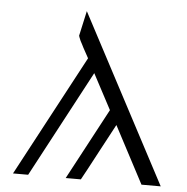

<svg xmlns="http://www.w3.org/2000/svg" viewBox="-51 -746 775 795"><g transform="rotate(5 337.0 -348.0)"><path d="M32 0 300 -502 277 -544Q275 -548 270.5 -557Q266 -566 263 -571Q255 -590 255 -592L278 -696L646 0H566L441 -237L379 -121Q362 -89 338 -44L314 0H251L409 -296L331 -443L95 0Z"/></g></svg>

Font: Coval
Style: ExtraLight Italic
Weight: 200
Foundry: Context Ltd
Version: Version 001.000